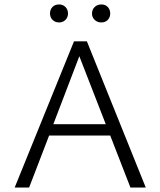

<svg xmlns="http://www.w3.org/2000/svg" viewBox="-20 -844 722 864"><path d="M205 -783Q205 -801 216 -812.5Q227 -824 246 -824Q263 -824 274.5 -812.5Q286 -801 286 -783Q286 -766 274.5 -754.5Q263 -743 246 -743Q228 -743 216.5 -754.5Q205 -766 205 -783ZM394 -783Q394 -801 406 -812.5Q418 -824 436 -824Q454 -824 465 -812.5Q476 -801 476 -783Q476 -766 465 -754.5Q454 -743 436 -743Q418 -743 406 -754.5Q394 -766 394 -783ZM476 -234H201L111 0H46L313 -658H371L636 0H567ZM456 -285 337 -591 220 -285Z"/></svg>

Font: Ysabeau Infant Semilight
Style: Regular
Weight: 300
Designer: Christian Thalmann (Catharsis Fonts)
Version: Version 0.003